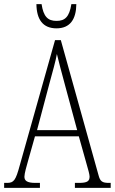

<svg xmlns="http://www.w3.org/2000/svg" viewBox="-21 -908 555 928"><path d="M252 -771C318 -771 347 -815 348 -888H324C314 -826 293 -807 252 -807C210 -807 189 -828 180 -888H155C156 -814 186 -771 252 -771ZM-1 0H172V-24H150C109 -24 97 -35 97 -54C97 -70 108 -107 115 -132L148 -249H360L397 -117C404 -93 412 -65 412 -55C412 -33 402 -24 361 -24H341V0H514V-24H506C473 -24 463 -31 455 -62L273 -714H245L74 -107C55 -37 46 -24 13 -24H-1ZM158 -279 218 -505C233 -561 248 -612 254 -647C262 -613 275 -564 295 -490L352 -279Z"/></svg>

Font: Noto Serif Sinhala ExtraCondensed ExtraLight
Style: Regular
Weight: 200
Width: 2
Designer: Jelle Bosma - Monotype Design Team
Foundry: Monotype Imaging Inc.
Version: Version 2.007